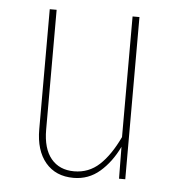

<svg xmlns="http://www.w3.org/2000/svg" viewBox="-44 -560 561 612"><g transform="rotate(5 236.5 -254.5)"><path d="M378 0H358L357 -102Q333 -52 297 -21Q261 10 213 10Q156 10 123.5 -28.5Q91 -67 91 -135V-519H113V-136Q113 -75 139.5 -43Q166 -11 213 -11Q260 -11 294 -42.5Q328 -74 356 -133V-519H378Z"/></g></svg>

Font: Fira Sans Extra Condensed Thin
Style: Regular
Weight: 250
Width: 1
Designer: Carrois Corporate & Edenspiekermann AG
Foundry: Carrois Corporate GbR & Edenspiekermann AG
Version: Version 4.203